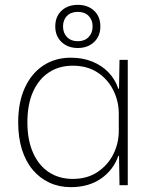

<svg xmlns="http://www.w3.org/2000/svg" viewBox="-20 -764 632 792"><path d="M272 8Q224 8 184 -10.5Q144 -29 115 -63.5Q86 -98 70.5 -147.5Q55 -197 55 -259Q55 -342 82.5 -402Q110 -462 159 -494Q208 -526 272 -526Q321 -526 360.5 -510Q400 -494 427.5 -465.5Q455 -437 468 -398H471L473 -517H507V0H473L471 -121H468Q448 -63 397 -27.5Q346 8 272 8ZM280 -26Q340 -26 382.5 -54.5Q425 -83 447.5 -128Q470 -173 470 -224V-295Q470 -346 447.5 -391.5Q425 -437 382.5 -465Q340 -493 280 -493Q224 -493 182 -465.5Q140 -438 116.5 -386Q93 -334 93 -259Q93 -186 116.5 -133.5Q140 -81 182 -53.5Q224 -26 280 -26ZM301 -566Q260 -566 234 -590.5Q208 -615 208 -655Q208 -696 234 -720Q260 -744 301 -744Q342 -744 368 -720Q394 -696 394 -655Q394 -615 368 -590.5Q342 -566 301 -566ZM301 -594Q329 -594 345.5 -611Q362 -628 362 -655Q362 -682 345.5 -698.5Q329 -715 301 -715Q273 -715 256.5 -698.5Q240 -682 240 -655Q240 -628 256.5 -611Q273 -594 301 -594Z"/></svg>

Font: Mona Sans ExtraLight
Style: Regular
Weight: 200
Designer: Deni Anggara
Foundry: GitHub
Version: Version 2.000